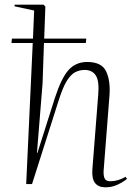

<svg xmlns="http://www.w3.org/2000/svg" viewBox="-20 -787 584 821"><path d="M347 -603H168L162 -430L138 -133H140L214 -366Q242 -453 273 -487.5Q304 -522 353 -522Q415 -522 434 -481.5Q453 -441 448 -377L423 -56Q422 -34 428 -23Q434 -12 451 -12Q485 -12 517 -31L523 -22Q507 -9 483 2.5Q459 14 431 14Q401 14 386.5 -4.5Q372 -23 375 -63L400 -382Q405 -441 389.5 -464.5Q374 -488 342 -488Q322 -488 303 -479Q284 -470 266.5 -442.5Q249 -415 231 -358L117 0H92L120 -603H29L31 -622H121L126 -742L42 -760L43 -767H166L174 -759L169 -622H349Z"/></svg>

Font: Literata 72pt ExtraLight
Style: Italic
Weight: 200
Italic angle: -2°
Designer: Latin by Veronika Burian and Jose Scaglione. Greek by Irene Vlachou. Cyrillic by Vera Evstafieva
Foundry: TypeTogether
Version: Version 3.002